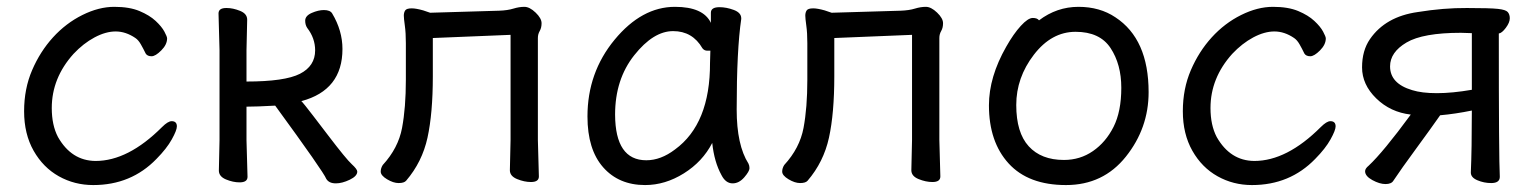

<svg xmlns="http://www.w3.org/2000/svg" viewBox="-20 -512 4431 556"><path d="M250 23.9Q195.8 23.9 150.4 -1.5Q105 -26.9 77.4 -75.4Q49.8 -124 49.8 -189.9Q49.8 -254.9 73 -308.8Q96.2 -362.8 133.5 -403.8Q170.9 -444.8 218.5 -468.5Q266.1 -492.2 311 -492.2Q355 -492.2 384 -480Q413.1 -467.8 430.7 -451.4Q448.2 -435.1 456.1 -420.4Q463.9 -405.8 463.9 -400.9Q463.9 -382.8 447 -366Q430.2 -349.1 418.9 -349.1Q406.7 -349.1 401.9 -356.9Q395 -371.1 387.9 -383.5Q380.9 -396 372.1 -401.9Q344.2 -420.9 314.9 -420.9Q286.1 -420.9 253.7 -403.6Q221.2 -386.2 192.9 -356Q129.9 -286.1 129.9 -199.2Q129.9 -149.4 147.9 -115.2Q187 -46.4 256.8 -45.9Q351.1 -45.9 449.2 -144Q466.3 -161.1 477.1 -161.1Q492.2 -161.1 492.2 -146Q492.2 -134.8 477.5 -108.4Q462.9 -82 433.1 -51.8Q359.9 23.9 250 23.9Z M952.6 19Q932.6 19 924.8 5.9Q917 -14.2 776.9 -206.1Q722.7 -203.1 693.8 -203.1V-106L696.8 0Q696.8 16.1 673.8 16.1Q654.8 16.1 634.3 7.6Q613.8 -1 613.8 -18.1L615.7 -106V-366.2L612.8 -473.1Q612.8 -489.3 636.7 -488.8Q654.8 -488.8 675.3 -480.5Q695.8 -472.2 695.8 -455.1L693.8 -366.2V-275.9Q804.7 -275.9 848.6 -298.3Q892.6 -320.8 892.6 -366.2Q892.6 -401.4 869.6 -431.2Q863.8 -439.9 863.8 -452.1Q863.8 -466.3 882.8 -474.6Q901.9 -482.9 918 -482.9Q936 -482.9 941.9 -473.1Q971.7 -423.3 971.7 -370.1Q971.7 -251 853 -219.2L851.6 -220.2Q852.5 -220.2 864.7 -205.1Q877 -189.9 929.9 -120.4Q982.9 -50.8 998.8 -36.4Q1014.6 -22 1014.6 -15.1Q1014.6 -2 992.7 8.5Q970.7 19 952.6 19Z M1134.3 18.1Q1119.1 18.1 1100.8 7.1Q1082.5 -3.9 1082.5 -15.1Q1082.5 -24.9 1088.4 -34.2Q1133.3 -83 1144.3 -141.6Q1155.3 -200.2 1155.3 -280.8V-387.2Q1155.3 -417 1152.3 -438Q1149.4 -459 1149.4 -466.8Q1149.4 -475.6 1153.3 -481.7Q1157.2 -487.8 1172.4 -487.8Q1184.6 -487.8 1205.6 -481.9L1225.6 -475.1L1425.3 -481Q1450.2 -481.9 1466.8 -487.1Q1483.4 -492.2 1498.5 -492.2Q1513.7 -492.2 1531 -475.6Q1548.3 -459 1548.3 -444.8Q1548.3 -431.6 1543 -422.4Q1537.6 -413.1 1537.6 -401.9V-106.9L1540.5 -1Q1540.5 15.1 1517.6 15.1Q1498.5 15.1 1477.5 6.6Q1456.5 -2 1456.5 -19L1458.5 -106.9V-411.1L1233.4 -401.9V-291Q1233.4 -184.1 1218 -113.5Q1202.6 -43 1156.2 11.2Q1150.4 18.1 1134.3 18.1Z M1851.6 -47.9Q1893.6 -47.9 1934.6 -79.1Q2036.6 -153.3 2036.1 -330.1L2037.1 -365.2H2028.3Q2019.5 -365.2 2014.2 -372.1Q1985.4 -421.9 1929.2 -421.9Q1872.1 -421.9 1816.7 -352.1Q1761.2 -282.2 1761.2 -180.2Q1761.7 -47.9 1851.6 -47.9ZM1848.1 23.9Q1772 23.9 1726.6 -27.6Q1681.2 -79.1 1681.2 -174.8Q1681.2 -301.8 1759.8 -397Q1838.4 -492.2 1934.6 -492.2Q2016.6 -492.2 2038.6 -445.8V-475.1Q2038.6 -491.2 2063.5 -491.2Q2083.5 -491.2 2105 -483.2Q2126.5 -475.1 2126.5 -459V-457Q2113.3 -368.2 2113.3 -194.8Q2113.3 -91.8 2147.5 -38.1Q2150.4 -32.2 2150.4 -24.9Q2150.4 -16.1 2135.3 1.5Q2120.1 19 2101.6 19Q2081.5 19 2069.3 -4.9Q2048.3 -43 2042.5 -98.1Q2014.6 -43.9 1960.4 -10Q1906.2 23.9 1848.1 23.9Z M2296.9 18.1Q2281.7 18.1 2263.4 7.1Q2245.1 -3.9 2245.1 -15.1Q2245.1 -24.9 2251 -34.2Q2295.9 -83 2306.9 -141.6Q2317.9 -200.2 2317.9 -280.8V-387.2Q2317.9 -417 2314.9 -438Q2312 -459 2312 -466.8Q2312 -475.6 2315.9 -481.7Q2319.8 -487.8 2335 -487.8Q2347.2 -487.8 2368.2 -481.9L2388.2 -475.1L2587.9 -481Q2612.8 -481.9 2629.4 -487.1Q2646 -492.2 2661.1 -492.2Q2676.3 -492.2 2693.6 -475.6Q2710.9 -459 2710.9 -444.8Q2710.9 -431.6 2705.6 -422.4Q2700.2 -413.1 2700.2 -401.9V-106.9L2703.1 -1Q2703.1 15.1 2680.2 15.1Q2661.1 15.1 2640.1 6.6Q2619.1 -2 2619.1 -19L2621.1 -106.9V-411.1L2396 -401.9V-291Q2396 -184.1 2380.6 -113.5Q2365.2 -43 2318.8 11.2Q2313 18.1 2296.9 18.1Z M3061 -48.8Q3107.9 -48.8 3145 -74.5Q3182.1 -100.1 3204.6 -144.5Q3227.1 -189 3227.1 -257.8Q3227.1 -325.7 3196 -372.8Q3165 -419.9 3094.7 -419.9Q3024.9 -419.9 2973.9 -353.5Q2922.9 -287.1 2922.9 -208Q2922.9 -127.9 2959 -88.4Q2995.1 -48.8 3061 -48.8ZM3066.9 23.9Q2958 23.9 2900.9 -38.6Q2843.8 -101.1 2843.8 -207Q2843.8 -289.1 2894 -377Q2915 -414.1 2936 -437Q2957 -460 2970.7 -460Q2983.9 -460 2988.8 -453.1Q3040.5 -492.2 3103 -492.2Q3165 -492.2 3210 -461.9Q3306.2 -398.9 3306.2 -245.1Q3306.2 -141.1 3240.5 -58.6Q3174.8 23.9 3066.9 23.9Z M3605.5 23.9Q3551.3 23.9 3505.9 -1.5Q3460.4 -26.9 3432.9 -75.4Q3405.3 -124 3405.3 -189.9Q3405.3 -254.9 3428.5 -308.8Q3451.7 -362.8 3489 -403.8Q3526.4 -444.8 3574 -468.5Q3621.6 -492.2 3666.5 -492.2Q3710.4 -492.2 3739.5 -480Q3768.6 -467.8 3786.1 -451.4Q3803.7 -435.1 3811.5 -420.4Q3819.3 -405.8 3819.3 -400.9Q3819.3 -382.8 3802.5 -366Q3785.6 -349.1 3774.4 -349.1Q3762.2 -349.1 3757.3 -356.9Q3750.5 -371.1 3743.4 -383.5Q3736.3 -396 3727.5 -401.9Q3699.7 -420.9 3670.4 -420.9Q3641.6 -420.9 3609.1 -403.6Q3576.7 -386.2 3548.3 -356Q3485.4 -286.1 3485.4 -199.2Q3485.4 -149.4 3503.4 -115.2Q3542.5 -46.4 3612.3 -45.9Q3706.5 -45.9 3804.7 -144Q3821.8 -161.1 3832.5 -161.1Q3847.7 -161.1 3847.7 -146Q3847.7 -134.8 3833 -108.4Q3818.4 -82 3788.6 -51.8Q3715.3 23.9 3605.5 23.9Z M4141.1 -242.2Q4185.1 -242.2 4242.2 -252V-416L4210.4 -417Q4100.6 -417 4053 -388.9Q4005.4 -360.8 4005.4 -319.8Q4005.4 -270 4069.3 -251Q4097.2 -242.2 4141.1 -242.2ZM3992.2 21Q3975.1 21 3954.1 9.5Q3933.1 -2 3933.1 -16.1Q3933.1 -23.9 3943.4 -32.2Q3985.4 -71.3 4065.4 -180.2Q4006.3 -187 3965.3 -227.1Q3924.3 -267.1 3924.3 -316.9Q3924.3 -365.7 3947.3 -398.9Q3992.2 -463.9 4085.4 -477.1Q4160.6 -489.3 4228 -488.8Q4294.9 -488.8 4317.6 -486.3Q4340.3 -483.9 4346.2 -477.1Q4352.1 -470.2 4352.1 -459Q4352.1 -446.8 4340.6 -431.4Q4329.1 -416 4320.3 -415Q4320.3 -51.3 4323.2 0Q4323.2 18.1 4298.3 18.1Q4277.3 18.1 4258.3 10Q4239.3 2 4239.3 -12.2V-13.2Q4242.2 -79.1 4242.2 -191.9Q4194.3 -182.1 4150.4 -178.2Q4124.5 -141.1 4080.8 -81.5Q4037.1 -22 4015.1 11.2Q4009.3 21 3992.2 21Z"/></svg>

Font: LXGW WenKai Screen R
Style: Regular
Weight: 400
Designer: Fontworks Inc.
Version: Version 1.235;May 31, 2022